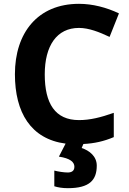

<svg xmlns="http://www.w3.org/2000/svg" viewBox="-20 -744 677 1004"><path d="M486 122C486 73 447 43 407 30L416 9C474 6 523 -5 575 -27V-154C507 -130 451 -116 393 -116C268 -116 214 -203 214 -355C214 -505 277 -598 393 -598C445 -598 500 -576 553 -551L602 -674C537 -705 464 -724 393 -724C177 -724 58 -572 58 -356C58 -156 141 -17 323 7L288 75C348 84 369 104 369 128C369 151 353 158 334 158C314 158 283 153 264 148V230C283 236 306 240 335 240C449 240 486 197 486 122Z"/></svg>

Font: Noto Kufi Arabic
Style: Bold
Weight: 700
Designer: Monotype Design Team, David Williams, Khaled Hosny
Foundry: Google LLC
Version: Version 2.109